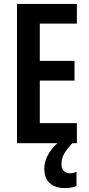

<svg xmlns="http://www.w3.org/2000/svg" viewBox="-20 -734 458 984"><path d="M295 108C295 73 308 45 351 0H374V-103H184V-321H362V-422H184V-613H374V-714H67V0H274C229 41 207 87 207 130C207 194 243 230 315 230C340 230 360 225 372 219V146C364 150 355 154 338 154C311 154 295 136 295 108Z"/></svg>

Font: Noto Sans Myanmar ExtraCondensed SemiBold
Style: Regular
Weight: 600
Width: 2
Designer: Monotype Design Team
Foundry: Monotype Imaging Inc.
Version: Version 2.107